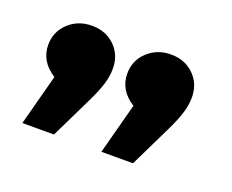

<svg xmlns="http://www.w3.org/2000/svg" viewBox="-60 -679 566 468"><g transform="rotate(20 223.0 -445.5)"><path d="M398 -505Q398 -486 392 -465.5Q386 -445 370 -412L318 -305H236L271 -437Q230 -463 230 -506Q230 -540 254.5 -563Q279 -586 315 -586Q351 -586 374.5 -563Q398 -540 398 -505ZM193 -505Q193 -486 187 -465.5Q181 -445 165 -412L113 -305H31L66 -437Q25 -463 25 -506Q25 -540 49.5 -563Q74 -586 110 -586Q146 -586 169.5 -563Q193 -540 193 -505Z"/></g></svg>

Font: FiraGOUPP
Style: Bold
Weight: 700
Designer: bBox Type
Foundry: bBox Type GmbH
Version: Version 1.001